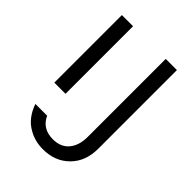

<svg xmlns="http://www.w3.org/2000/svg" viewBox="-205 -785 889 889"><g transform="rotate(45 239.5 -341.0)"><path d="M240.2 -57.6Q291 -57.6 318.4 -89.8Q346.7 -123 346.7 -179.7V-690.4H419.9V-175.8Q419.9 -92.8 370.1 -43Q320.3 7.8 240.2 7.8Q188.5 7.8 147.5 -15.6Q118.2 -31.2 98.1 -57.6Q78.1 -84 67.4 -116.2H144.5Q170.9 -57.6 240.2 -57.6ZM59.6 -690.4H132.8V-248H59.6Z"/></g></svg>

Font: Dinish Condensed
Style: Regular
Weight: 400
Width: 3
Designer: Bert Driehuis
Foundry: Playbeing
Version: Version 3.006; git-39231f3c-release